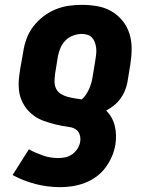

<svg xmlns="http://www.w3.org/2000/svg" viewBox="-20 -558 640 792"><path d="M229 214Q176 214 126 201Q76 188 32 164L99 58Q127 73 157 83.5Q187 94 221 94Q236 94 251 90.5Q266 87 279 77.5Q292 68 300.5 54Q309 40 311 25Q313 11 308.5 -3Q304 -17 292.5 -24.5Q281 -32 266.5 -34Q252 -36 238 -38.5Q224 -41 210 -44.5Q196 -48 182.5 -52Q169 -56 156 -61Q143 -66 131.5 -73Q120 -80 109.5 -89Q99 -98 90.5 -108.5Q82 -119 75.5 -131Q69 -143 64.5 -156.5Q60 -170 58.5 -184Q57 -198 57 -212.5Q57 -227 59 -242Q61 -257 63 -272L76 -345Q80 -373 90 -399.5Q100 -426 117.5 -449Q135 -472 158.5 -490Q182 -508 208.5 -519Q235 -530 262.5 -534Q290 -538 318 -538Q350 -538 381.5 -532.5Q413 -527 439 -512Q465 -497 484.5 -473.5Q504 -450 513.5 -420.5Q523 -391 523 -359Q523 -327 518 -295L506 -221Q503 -203 496 -185.5Q489 -168 477.5 -152Q466 -136 450.5 -123.5Q435 -111 418 -102Q431 -89 440 -73Q449 -57 453.5 -38.5Q458 -20 458.5 -1Q459 18 456 38Q452 63 441.5 87.5Q431 112 415 133.5Q399 155 377 171Q355 187 330 196.5Q305 206 279.5 210Q254 214 229 214ZM317 -148Q327 -156 334.5 -167.5Q342 -179 347.5 -191Q353 -203 356.5 -215.5Q360 -228 362 -241L374 -314Q376 -326 377 -338Q378 -350 376.5 -361.5Q375 -373 371 -384Q367 -395 359.5 -403Q352 -411 340.5 -414.5Q329 -418 318 -418Q300 -418 282 -411.5Q264 -405 250.5 -391.5Q237 -378 229.5 -360.5Q222 -343 219 -326L207 -252Q205 -236 205 -220.5Q205 -205 211.5 -192Q218 -179 230.5 -171Q243 -163 257.5 -159Q272 -155 287 -152.5Q302 -150 317 -148Z"/></svg>

Font: Iosevka Slab Heavy Extended
Style: Italic
Weight: 900
Width: 7
Italic angle: -9°
Monospace: yes
Designer: Belleve Invis
Foundry: Belleve Invis
Version: Version 11.1.0; ttfautohint (v1.8.3)